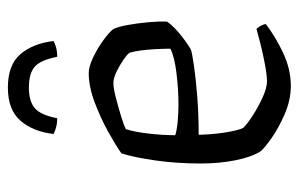

<svg xmlns="http://www.w3.org/2000/svg" viewBox="-152 -588 740 475"><g transform="rotate(-90 217.5 -350.0)"><path d="M243 0Q208 0 172.5 -15.5Q137 -31 112 -49Q87 -67 81 -75Q67 -97 59 -137Q51 -177 51 -223Q51 -282 58.5 -334.5Q66 -387 76 -419Q94 -432 128 -451Q162 -470 201.5 -485Q241 -500 275 -500Q290 -500 312.5 -489.5Q335 -479 355 -464.5Q375 -450 383 -440Q389 -429 393.5 -404.5Q398 -380 400.5 -352.5Q403 -325 402 -306Q389 -288 366.5 -270.5Q344 -253 332 -247Q323 -244 292 -239.5Q261 -235 216.5 -231.5Q172 -228 122 -228Q123 -192 128 -161Q133 -130 139 -118Q147 -109 168.5 -95Q190 -81 214 -70Q238 -59 254 -59Q269 -59 296 -64Q323 -69 348.5 -75.5Q374 -82 384 -85Q387 -82 391 -75.5Q395 -69 396 -62Q365 -38 324.5 -19Q284 0 243 0ZM196 -278Q235 -278 275.5 -283Q316 -288 335 -298Q335 -313 334 -333.5Q333 -354 330.5 -372Q328 -390 325 -399Q322 -404 308.5 -413.5Q295 -423 278.5 -431Q262 -439 250 -439Q238 -439 214.5 -433Q191 -427 168 -420Q145 -413 136 -408Q129 -387 125 -351.5Q121 -316 121 -286Q133 -282 154 -280Q175 -278 196 -278ZM239 -700Q295 -700 321.5 -669Q348 -638 354 -587Q349 -584 339 -581Q329 -578 315 -578Q307 -619 290.5 -633.5Q274 -648 239 -648Q205 -648 188 -633.5Q171 -619 163 -578Q150 -578 139.5 -581Q129 -584 124 -587Q130 -638 157 -669Q184 -700 239 -700Z"/></g></svg>

Font: Texturina 72pt Light
Style: Regular
Weight: 300
Designer: Guillermo Torres Carreño
Foundry: Omnibus-Type
Version: Version 1.002; ttfautohint (v1.8.3)